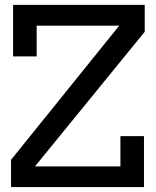

<svg xmlns="http://www.w3.org/2000/svg" viewBox="-20 -760 633 780"><path d="M567.9 -630.9 122.1 -84H469.2V-207H564.9V0H24.9V-110.8L464.4 -655.8H128.9V-530.8H33.2V-740.2H567.9Z"/></svg>

Font: Twentytwelve Slab
Style: TwentytwelveSlab
Weight: 400
Designer: Domenico Catapano
Version: Version 1.00 2012